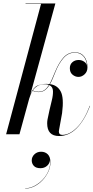

<svg xmlns="http://www.w3.org/2000/svg" viewBox="-20 -770 536 1101"><path d="M162 149.7Q162 129.7 177.4 114.9Q192.8 100.1 215.6 100.1Q239.2 100.1 254.2 115.1Q269.2 130.1 269.2 161.7Q269.2 188.5 256.8 215.1Q244.4 241.7 223.8 263.5Q203.2 285.3 177.4 298.3Q151.6 311.3 124.4 311.3V309.7Q151.2 309.7 178 295.7Q204.8 281.7 226.2 258.5Q247.6 235.3 259 206.5Q270.4 177.7 266.8 148.1Q264.8 168.1 249.4 181.3Q234 194.5 212 194.5Q186.4 194.5 174.2 181.3Q162 168.1 162 149.7ZM496.5 -162.5Q464.5 -80 420 -35Q375.5 10 318.5 10Q250.5 10 250.5 -63Q250.5 -67 251 -73.8Q251.5 -80.5 252.5 -85L264 -139.5Q269.5 -164.5 277 -194Q284.5 -223.5 283.8 -248Q283 -272.5 263 -282Q251.5 -263 236.8 -252.5Q222 -242 201.5 -242Q190 -242 180.5 -244.5Q171 -247 167 -250Q160 -239 155.5 -227.2Q151 -215.5 147.5 -204.5L91.5 0H15L215.5 -748H126.5V-750H297.5L155 -231.5Q172.5 -271 197 -280Q221.5 -289 245.5 -289Q255.5 -289 264 -288Q272.5 -303 280.2 -321.2Q288 -339.5 296.5 -360Q318 -411.5 344.5 -440.8Q371 -470 409.5 -470Q443.5 -470 462.5 -446.2Q481.5 -422.5 481.5 -383.5Q481.5 -359 465.2 -344Q449 -329 430 -329Q411.5 -329 396 -341.8Q380.5 -354.5 380.5 -379Q380.5 -400.5 395 -413.2Q409.5 -426 431 -426Q447.5 -426 461.2 -417.2Q475 -408.5 479 -393.5Q476.5 -427 458.2 -447.5Q440 -468 409.5 -468Q371.5 -468 344.8 -437.8Q318 -407.5 298.5 -359Q290 -338.5 282.5 -320.2Q275 -302 266.5 -287.5Q308.5 -282 328 -245.8Q347.5 -209.5 336 -121L318.5 -24Q317.5 -18.5 317.5 -15.5Q317.5 3.5 337.5 3.5Q379 3.5 421 -38.5Q463 -80.5 495 -163.5ZM238 -287Q211.5 -287 194.8 -276.8Q178 -266.5 168 -252Q173.5 -248.5 181.2 -246.2Q189 -244 201.5 -244Q222 -244 236 -254.5Q250 -265 261 -283Q251.5 -287 238 -287Z"/></svg>

Font: Bodoni* 96pt
Style: Italic
Weight: 400
Italic angle: -13°
Version: Version 2.3